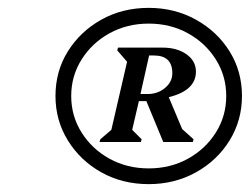

<svg xmlns="http://www.w3.org/2000/svg" viewBox="-20 -809 635 488"><path d="M358 -341Q291 -341 237.5 -371Q184 -401 152.5 -452Q121 -503 121 -565Q121 -628 152.5 -678.5Q184 -729 237.5 -759Q291 -789 358 -789Q424 -789 478 -759Q532 -729 563.5 -678.5Q595 -628 595 -565Q595 -503 563.5 -452Q532 -401 478 -371Q424 -341 358 -341ZM358 -381Q413 -381 457.5 -405.5Q502 -430 528.5 -472Q555 -514 555 -565Q555 -616 528.5 -658Q502 -700 457.5 -724.5Q413 -749 358 -749Q303 -749 258.5 -724.5Q214 -700 187.5 -658Q161 -616 161 -565Q161 -514 187.5 -472Q214 -430 258.5 -405.5Q303 -381 358 -381ZM233 -448 235 -455 263 -479 303 -652 278 -681 280 -688H393Q430 -688 454 -671Q478 -654 478 -627Q478 -579 409 -562L443 -481L472 -455L470 -448H395L352 -552H333L316 -479L340 -455L338 -448ZM337 -570H355Q381 -570 399.5 -585.5Q418 -601 418 -623Q418 -668 371 -668H359Z"/></svg>

Font: Platypi
Style: Italic
Weight: 400
Italic angle: -13°
Designer: David Sargent
Foundry: Bolt Cutter Type
Version: Version 1.200; ttfautohint (v1.8.4.7-5d5b)